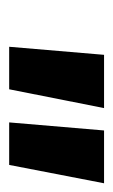

<svg xmlns="http://www.w3.org/2000/svg" viewBox="68 -864 252 429"><g transform="rotate(90 194.5 -649.0)"><path d="M253 -543 271 -755H389L348 -543ZM84 -543 102 -755H221L179 -543Z"/></g></svg>

Font: Host Grotesk Black
Style: Italic
Weight: 900
Italic angle: -8°
Designer: Doğukan Karapınar based on Poppins by Indian Type Foundry, Jonny Pinhorn
Foundry: Element Type
Version: Version 1.000; ttfautohint (v1.8.4.7-5d5b);gftools[0.9.33]